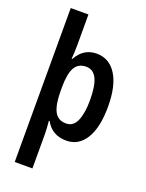

<svg xmlns="http://www.w3.org/2000/svg" viewBox="-181 -846 889 1172"><g transform="rotate(20 264.0 -260.0)"><path d="M488 -271Q488 -137 443 -63.5Q398 10 318 10Q271 10 237 -10Q203 -30 183 -68H178Q180 -44 181.5 -22.5Q183 -1 183 15V240H68V-760H183V-561Q183 -517 179 -471H183Q228 -553 313 -553Q395 -553 441.5 -480Q488 -407 488 -271ZM371 -271Q371 -366 348.5 -411Q326 -456 280 -456Q229 -456 206 -415.5Q183 -375 183 -287V-265Q183 -175 205.5 -131.5Q228 -88 281 -88Q329 -88 350 -138.5Q371 -189 371 -271Z"/></g></svg>

Font: Noto Sans Sinhala Condensed SemiBold
Style: Regular
Weight: 600
Width: 3
Designer: Jelle Bosma - Monotype Design Team
Foundry: Monotype Imaging Inc.
Version: Version 2.006; ttfautohint (v1.8.4.7-5d5b)